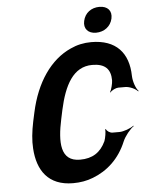

<svg xmlns="http://www.w3.org/2000/svg" viewBox="-60 -951 790 1010"><g transform="rotate(-5 335.0 -446.0)"><path d="M332 -110C227 -110 226 -211 252 -332L262 -379C290 -507 338 -601 439 -601C506 -601 536 -571 536 -511C536 -495 527 -461 520 -450L522 -448C529 -459 553 -470 565 -470H602C625 -470 657 -455 668 -441L670 -444C656 -458 643 -495 642 -525C640 -647 575 -721 444 -721C405 -721 368 -713 334 -697C227 -649 148 -536 114 -378L104 -332C93 -279 88 -232 91 -190C98 -74 154 10 285 10C323 10 358 4 391 -9C467 -38 532 -96 569 -186C581 -214 609 -248 628 -261L627 -264C611 -251 573 -237 551 -237H514C501 -237 484 -248 481 -259L477 -256C480 -246 474 -212 468 -196C441 -138 398 -110 332 -110ZM474 -768C517 -768 552 -794 561 -835C570 -876 546 -902 503 -902C460 -902 426 -877 417 -835C408 -795 432 -768 474 -768Z"/></g></svg>

Font: Asimov
Style: EdgeExtremeIt
Weight: 500
Designer: Google
Version: Version 2.000980: 2014